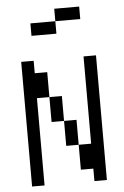

<svg xmlns="http://www.w3.org/2000/svg" viewBox="-59 -917 618 959"><g transform="rotate(-5 250.0 -437.5)"><path d="M375 -812.5H250V-875H375ZM62.5 -625H125V-562.5H187.5V-437.5H125V0H62.5ZM125 -812.5H250V-750H125ZM187.5 -437.5H250V-312.5H187.5ZM250 -312.5H312.5V-187.5H250ZM312.5 -187.5H375V-625H437.5V0H375V-62.5H312.5Z"/></g></svg>

Font: ChillBitmapSE 16px
Style: Regular
Weight: 400
Designer: Designed by Warren2060
Foundry: ChillType
Version: Version 1.000